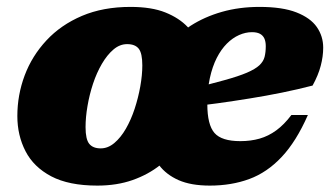

<svg xmlns="http://www.w3.org/2000/svg" viewBox="-20 -536 984 570"><path d="M367.5 -515.5Q430 -515.5 471 -499Q512 -482.5 537.2 -455.8Q562.5 -429 577 -398.5H475Q504.5 -433 545.8 -459.5Q587 -486 638.8 -500.8Q690.5 -515.5 750.5 -515.5Q818.5 -515.5 860 -499.2Q901.5 -483 920.5 -455.8Q939.5 -428.5 939.5 -394.5Q939.5 -368.5 932.2 -340.8Q925 -313 908 -282Q863.5 -270.5 816.8 -261Q770 -251.5 722 -243.8Q674 -236 627 -229.5Q580 -223 535 -218.5L538 -270Q603 -286 645.5 -297.8Q688 -309.5 713 -320.2Q738 -331 750 -342.2Q762 -353.5 765.5 -367.2Q769 -381 769 -399Q769 -412.5 764.8 -421.8Q760.5 -431 751.5 -435.8Q742.5 -440.5 728 -440.5Q709 -440.5 689.8 -432Q670.5 -423.5 653.5 -406.5Q636.5 -389.5 623.5 -364Q610.5 -338.5 603 -304.2Q595.5 -270 595.5 -226.5Q595.5 -165.5 616.8 -141.2Q638 -117 693.5 -117Q724.5 -117 750.8 -124.5Q777 -132 800.2 -149Q823.5 -166 845 -194.5H894Q859.5 -116 816.2 -70Q773 -24 720 -4.5Q667 15 603 15Q547 15 510.2 -1.2Q473.5 -17.5 452 -46Q430.5 -74.5 420.5 -110H512Q491 -74.5 455.8 -46.2Q420.5 -18 373.8 -1.5Q327 15 269 15Q184.5 15 132.2 -12.5Q80 -40 55.8 -87Q31.5 -134 31.5 -191.5Q31.5 -254 53.2 -312Q75 -370 117.8 -416Q160.5 -462 223.2 -488.8Q286 -515.5 367.5 -515.5ZM279 -95.5Q300.5 -95.5 319.5 -111.5Q338.5 -127.5 353.8 -154Q369 -180.5 379.8 -213.2Q390.5 -246 396.5 -279.5Q402.5 -313 402.5 -342Q402.5 -378 391.8 -391.5Q381 -405 357.5 -405Q335.5 -405 316.8 -389Q298 -373 282.5 -346.5Q267 -320 256.2 -287.5Q245.5 -255 239.8 -221.5Q234 -188 234 -158.5Q234 -122.5 245 -109Q256 -95.5 279 -95.5Z"/></svg>

Font: Newsreader 9pt ExtraBold
Style: Italic
Weight: 800
Italic angle: -17°
Designer: Hugues Gentile
Foundry: Production Type
Version: Version 1.003